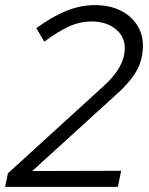

<svg xmlns="http://www.w3.org/2000/svg" viewBox="-24 -731 582 751"><path d="M-4 0 7 -53 382 -395Q424 -433 444 -469.5Q464 -506 464 -543Q464 -589 427.5 -618Q391 -647 334 -647Q290 -647 248 -628.5Q206 -610 149 -568L118 -621Q180 -666 235.5 -688.5Q291 -711 347 -711Q403 -711 445 -691Q487 -671 511 -635Q535 -599 535 -552Q535 -498 510 -453.5Q485 -409 424 -355L102 -62L450 -63L437 0Z"/></svg>

Font: Red Hat Text VF
Style: Italic
Weight: 400
Italic angle: -12°
Designer: Pentagram, MCKL
Foundry: Pentagram, MCKL
Version: Version 1.023